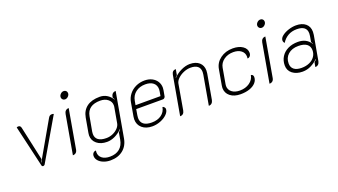

<svg xmlns="http://www.w3.org/2000/svg" viewBox="-72 -1335 3816 2170"><g transform="rotate(-20 1836.0 -250.0)"><path d="M215 -4 99 -504Q109 -509 119 -509Q145 -509 151 -480L240 -72L221 -39L225 -37L479 -480Q488 -496 498 -502.5Q508 -509 522 -509Q537 -509 545 -504L253 -4Q252 0 244.5 4.5Q237 9 233 9Q227 9 221.5 5.5Q216 2 215 -4Z M682 -654Q682 -675 699 -692Q716 -709 738 -709Q755 -709 766 -698Q777 -687 777 -670Q777 -649 760 -632Q743 -615 721 -615Q705 -615 693.5 -626.5Q682 -638 682 -654ZM670 -457Q674 -482 688.5 -495.5Q703 -509 726 -509L644 -41Q640 -16 625.5 -3.5Q611 9 588 9Z M805 97Q805 75 818 61Q831 47 851 47Q849 61 849 68Q849 113 883.5 140Q918 167 978 167Q1050 167 1094.5 130.5Q1139 94 1151 25L1165 -57Q1170 -63 1189 -82L1188 -87Q1147 -46 1099.5 -23.5Q1052 -1 1005 -1Q929 -1 882.5 -39.5Q836 -78 836 -139Q836 -152 839 -167L870 -342Q885 -424 942.5 -466.5Q1000 -509 1098 -509Q1144 -509 1182 -486.5Q1220 -464 1246 -422L1248 -426Q1244 -436 1233 -451Q1242 -509 1291 -509L1196 27Q1181 113 1121 161Q1061 209 970 209Q925 209 887 194Q849 179 827 153.5Q805 128 805 97ZM1182 -161 1215 -348Q1216 -353 1216 -364Q1216 -408 1180 -437Q1144 -466 1088 -466Q939 -466 916 -343L884 -166Q882 -157 882 -140Q882 -93 915 -68.5Q948 -44 1012 -44Q1052 -44 1089 -60Q1126 -76 1151.5 -103Q1177 -130 1182 -161Z M1378 -135Q1378 -151 1381 -167L1410 -332Q1419 -383 1451 -423.5Q1483 -464 1531.5 -486.5Q1580 -509 1637 -509Q1686 -509 1724 -490Q1762 -471 1783.5 -437.5Q1805 -404 1805 -362Q1805 -348 1802 -331L1789 -260Q1787 -252 1778.5 -244.5Q1770 -237 1762 -237H1439L1427 -166Q1424 -150 1424 -135Q1424 -85 1457 -59.5Q1490 -34 1554 -34Q1624 -34 1670 -67Q1716 -100 1726 -158Q1737 -157 1746.5 -146Q1756 -135 1756 -124Q1756 -92 1725.5 -61Q1695 -30 1646 -10.5Q1597 9 1546 9Q1470 9 1424 -30.5Q1378 -70 1378 -135ZM1747 -281 1756 -331Q1759 -346 1759 -359Q1759 -409 1725 -437Q1691 -465 1630 -465Q1561 -465 1514 -429Q1467 -393 1456 -331L1447 -281Z M1961 -460Q1970 -509 2014 -509L2002 -440L1981 -420L1982 -415Q2021 -457 2076 -483Q2131 -509 2181 -509Q2252 -509 2293 -473Q2334 -437 2334 -375Q2334 -359 2331 -341L2278 -41Q2273 -17 2259 -4Q2245 9 2223 9L2285 -343Q2288 -360 2288 -374Q2288 -420 2259.5 -443.5Q2231 -467 2175 -467Q2134 -467 2092 -449.5Q2050 -432 2020.5 -403.5Q1991 -375 1986 -345L1933 -41Q1924 9 1878 9Z M2436 -128Q2436 -141 2439 -156L2472 -343Q2485 -417 2547.5 -463Q2610 -509 2697 -509Q2770 -509 2815.5 -478Q2861 -447 2861 -397Q2861 -374 2848.5 -359Q2836 -344 2817 -344Q2819 -358 2819 -365Q2819 -411 2783.5 -439Q2748 -467 2689 -467Q2622 -467 2574.5 -432.5Q2527 -398 2517 -343L2484 -155Q2482 -141 2482 -135Q2482 -89 2518 -61Q2554 -33 2614 -33Q2682 -33 2730.5 -67Q2779 -101 2788 -155Q2801 -155 2809 -145.5Q2817 -136 2817 -122Q2817 -84 2790.5 -54Q2764 -24 2716.5 -7.5Q2669 9 2608 9Q2530 9 2483 -28.5Q2436 -66 2436 -128Z M3047 -654Q3047 -675 3064 -692Q3081 -709 3103 -709Q3120 -709 3131 -698Q3142 -687 3142 -670Q3142 -649 3125 -632Q3108 -615 3086 -615Q3070 -615 3058.5 -626.5Q3047 -638 3047 -654ZM3035 -457Q3039 -482 3053.5 -495.5Q3068 -509 3091 -509L3009 -41Q3005 -16 2990.5 -3.5Q2976 9 2953 9Z M3185 -126Q3185 -184 3213.5 -229.5Q3242 -275 3294 -300.5Q3346 -326 3414 -326Q3517 -326 3566 -248L3569 -249Q3561 -265 3555 -273L3567 -340Q3570 -357 3570 -372Q3570 -465 3451 -465Q3391 -465 3346 -439Q3301 -413 3272 -366Q3257 -381 3257 -400Q3257 -429 3289 -454Q3321 -479 3368 -494Q3415 -509 3458 -509Q3531 -509 3573 -473.5Q3615 -438 3615 -375Q3615 -359 3612 -339L3559 -41Q3554 -17 3540 -4Q3526 9 3504 9L3514 -45Q3526 -55 3532.5 -62.5Q3539 -70 3540 -71L3537 -74Q3502 -38 3454.5 -14.5Q3407 9 3353 9Q3279 9 3232 -27.5Q3185 -64 3185 -126ZM3539 -181Q3539 -229 3505 -255Q3471 -281 3404 -281Q3326 -281 3280 -240Q3234 -199 3234 -132Q3234 -85 3265.5 -60Q3297 -35 3357 -35Q3410 -35 3451.5 -53.5Q3493 -72 3516 -105.5Q3539 -139 3539 -181Z"/></g></svg>

Font: K2D Thin
Style: Italic
Weight: 100
Italic angle: -10°
Designer: Katatrad Aksorn Co.,Ltd.
Foundry: Cadson Demak Co.,Ltd.
Version: Version 1.000; ttfautohint (v1.6)